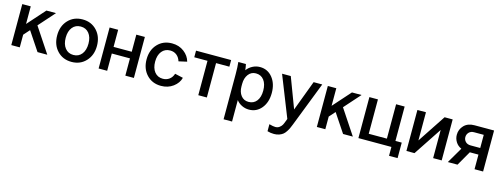

<svg xmlns="http://www.w3.org/2000/svg" viewBox="-18 -1301 5992 2298"><g transform="rotate(15 2978.5 -152.0)"><path d="M57 -508H162V-290L356 -508H475L298 -309L503 0H382L228 -231L162 -157V0H57Z M1050 -255Q1050 -140 981 -66Q912 8 804 8Q695 8 626 -65.5Q557 -139 557 -255Q557 -371 626 -444.5Q695 -518 804 -518Q912 -518 981 -444.5Q1050 -371 1050 -255ZM663 -255Q663 -174 701 -126Q739 -78 804 -78Q869 -78 907 -126Q945 -174 945 -255Q945 -335 907 -382.5Q869 -430 804 -430Q739 -430 701 -382.5Q663 -335 663 -255Z M1245 -508V-296H1470V-508H1576V0H1470V-214H1245V0H1139V-508Z M1912 -518Q1999 -518 2061.5 -470Q2124 -422 2142 -353L2040 -330Q2026 -377 1992.5 -403.5Q1959 -430 1912 -430Q1847 -430 1809 -382.5Q1771 -335 1771 -255Q1771 -175 1809 -127.5Q1847 -80 1912 -80Q1958 -80 1992 -105.5Q2026 -131 2040 -176L2142 -153Q2125 -86 2062 -39Q1999 8 1912 8Q1803 8 1734 -65.5Q1665 -139 1665 -255Q1665 -371 1734 -444.5Q1803 -518 1912 -518Z M2645 -508V-426H2480V0H2374V-426H2210V-508Z M2846 -66V200H2741V-360Q2741 -448 2734 -508H2828Q2835 -477 2840 -434Q2866 -471 2909.5 -494Q2953 -517 3002 -517Q3097 -517 3157 -443Q3217 -369 3217 -253Q3217 -137 3157 -63.5Q3097 10 3002 10Q2956 10 2914 -10.5Q2872 -31 2846 -66ZM2846 -235Q2846 -167 2880.5 -122.5Q2915 -78 2974 -78Q3038 -78 3074.5 -125Q3111 -172 3111 -253Q3111 -335 3074.5 -383Q3038 -431 2974 -431Q2916 -431 2881 -384.5Q2846 -338 2846 -267Z M3276 -508H3384L3526 -132L3667 -508H3774L3559 45Q3547 75 3538.5 94Q3530 113 3513.5 138.5Q3497 164 3479 178.5Q3461 193 3432.5 203.5Q3404 214 3369 214Q3325 214 3286 202V115Q3336 129 3363 129Q3392 129 3413.5 112.5Q3435 96 3445 77.5Q3455 59 3466 28L3477 -1Z M3843 -508H3948V-290L4142 -508H4261L4084 -309L4289 0H4168L4014 -231L3948 -157V0H3843Z M4873 -82V110H4767V0H4358V-508H4464V-82H4689V-508H4795V-82Z M5059 -508V-159L5290 -508H5390V0H5284V-349L5053 0H4953V-508Z M5797 0V-181H5690L5586 0H5466L5581 -196Q5535 -216 5510 -256.5Q5485 -297 5485 -344Q5485 -411 5531.5 -459.5Q5578 -508 5661 -508H5903V0ZM5678 -263H5797V-426H5678Q5637 -426 5614 -401.5Q5591 -377 5591 -344Q5591 -311 5614 -287Q5637 -263 5678 -263Z"/></g></svg>

Font: LT Superior Semi-bold
Style: Regular
Weight: 600
Designer: Daniel Lyons
Foundry: LyonsType
Version: Version 1.0